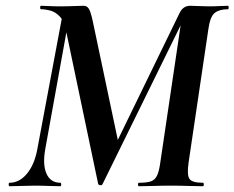

<svg xmlns="http://www.w3.org/2000/svg" viewBox="-20 -645 812 665"><path d="M461 0Q458 0 458 -6Q458 -12 461 -12Q489 -12 503 -17Q517 -22 524 -37Q531 -52 535 -81L609 -580L633 -613L335 -7Q333 -3 327.5 -3.5Q322 -4 320 -8L208 -542Q201 -574 186 -589Q171 -604 154 -608.5Q137 -613 122 -613Q119 -613 119 -619Q119 -625 122 -625Q134 -625 150 -624Q166 -623 186 -623Q214 -623 236.5 -624Q259 -625 270 -625Q281 -625 287.5 -615Q294 -605 301 -573L394 -132L329 -39L602 -600Q614 -625 639 -625Q648 -625 668 -624Q688 -623 704 -623Q726 -623 740.5 -624Q755 -625 770 -625Q772 -625 772 -619Q772 -613 770 -613Q740 -613 724 -600.5Q708 -588 702 -546L633 -81Q627 -38 636.5 -25Q646 -12 683 -12Q686 -12 686 -6Q686 0 683 0Q661 0 632.5 -1Q604 -2 572 -2Q540 -2 512 -1Q484 0 461 0ZM13 0Q10 0 10 -6Q10 -12 13 -12Q47 -12 73 -43Q99 -74 109 -127L198 -602L222 -600L137 -130Q127 -75 141 -43.5Q155 -12 189 -12Q192 -12 192 -6Q192 0 189 0Q171 0 148.5 -1Q126 -2 99 -2Q76 -2 54.5 -1Q33 0 13 0Z"/></svg>

Font: Cormorant Infant Light
Style: Bold Italic
Weight: 700
Italic angle: -10°
Version: Version 4.001